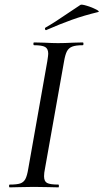

<svg xmlns="http://www.w3.org/2000/svg" viewBox="-20 -808 446 828"><path d="M22 -12Q53 -12 67.5 -17Q82 -22 89.5 -36Q97 -50 102 -81L184 -544Q188 -570 188 -576Q188 -598 174.5 -605.5Q161 -613 127 -613Q124 -613 124 -619Q124 -625 127 -625L170 -624Q208 -622 230 -622Q258 -622 296 -624L337 -625Q340 -625 340 -619Q340 -613 337 -613Q307 -613 291.5 -607Q276 -601 268.5 -586.5Q261 -572 256 -542L174 -81Q170 -62 170 -48Q170 -26 183 -19Q196 -12 232 -12Q234 -12 234 -6Q234 0 232 0Q206 0 190 -1L126 -2L66 -1Q50 0 22 0Q19 0 19 -6Q19 -12 22 -12ZM179 -678Q175 -678 174 -682.5Q173 -687 176 -689Q212 -709 279 -755Q311 -777 327 -787Q332 -790 355 -783Q378 -776 395 -767Q412 -758 403 -756Q341 -741 289.5 -722.5Q238 -704 181 -679Z"/></svg>

Font: Cormorant Infant Medium
Style: Italic
Weight: 500
Italic angle: -10°
Designer: Christian Thalmann (Catharsis Fonts)
Foundry: Catharsis Fonts
Version: Version 4.000